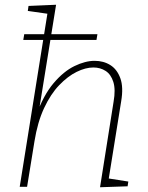

<svg xmlns="http://www.w3.org/2000/svg" viewBox="-20 -786 623 808"><path d="M401 2 458 -358Q467 -409 457 -441Q447 -473 424.5 -487.5Q402 -502 373 -502Q340 -502 302.5 -483.5Q265 -465 229 -427.5Q193 -390 165.5 -331Q138 -272 125 -191L94 0H63L181 -738L188 -727L97 -740L100 -761L216 -766L142 -308L132 -300Q163 -386 205.5 -436Q248 -486 293.5 -508Q339 -530 378 -530Q416 -530 444.5 -512Q473 -494 486.5 -456.5Q500 -419 490 -360L436 -24L424 -37L520 -22L517 -2ZM78 -618 82 -642H390L386 -618Z"/></svg>

Font: Bitter Thin ExtraLight
Style: Italic
Weight: 250
Italic angle: -9°
Version: Version 2.002